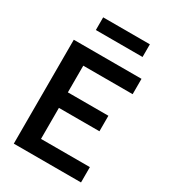

<svg xmlns="http://www.w3.org/2000/svg" viewBox="-194 -899 888 997"><g transform="rotate(30 250.0 -400.0)"><path d="M51 0V-623H457V-531H161V-371H404V-278H161V-92H454V0ZM125 -724V-800H405V-724Z"/></g></svg>

Font: Ligconsolata
Style: Bold
Weight: 700
Monospace: yes
Designer: Raph Levien, Cyreal, Brenton Simpson
Foundry: Raph Levien, Cyreal, Google
Version: Version 3.001; ttfautohint (v1.8.2.53-6de2)